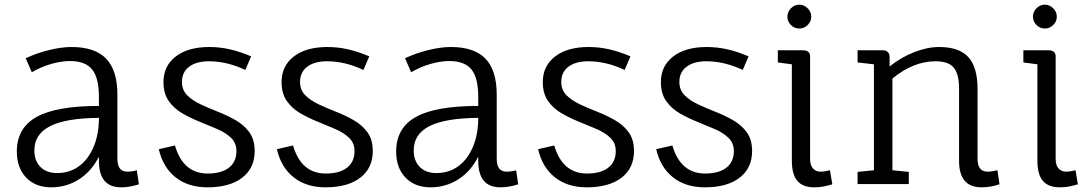

<svg xmlns="http://www.w3.org/2000/svg" viewBox="-20 -787 4671 821"><path d="M199 14Q132 14 92 -27.5Q52 -69 52 -139Q52 -240 136.5 -287Q221 -334 403 -334V-372Q403 -454 374 -490Q345 -526 279 -526Q242 -526 198.5 -513.5Q155 -501 116 -478L90 -538Q137 -560 190 -573Q243 -586 286 -586Q386 -586 434 -536Q482 -486 482 -382V-108Q482 -53 524 -53Q546 -53 565 -59L574 1Q535 14 498 14Q403 14 403 -99V-117Q371 -54 317.5 -20Q264 14 199 14ZM224 -47Q278 -47 318 -76.5Q358 -106 380.5 -159.5Q403 -213 403 -283Q263 -282 195 -248Q127 -214 127 -144Q127 -99 153 -73Q179 -47 224 -47Z M867 14Q785 14 731 -28.5Q677 -71 659 -149L728 -165Q763 -45 868 -45Q927 -45 959 -70Q991 -95 991 -141Q991 -175 968.5 -197Q946 -219 910.5 -234.5Q875 -250 835 -266Q795 -282 759.5 -302.5Q724 -323 701.5 -355Q679 -387 679 -436Q679 -505 731.5 -545.5Q784 -586 875 -586Q920 -586 963.5 -576Q1007 -566 1054 -546L1029 -488Q950 -525 874 -525Q819 -525 788.5 -501.5Q758 -478 758 -437Q758 -402 780.5 -379.5Q803 -357 838.5 -340.5Q874 -324 913.5 -308.5Q953 -293 988.5 -272.5Q1024 -252 1046.5 -221Q1069 -190 1069 -141Q1069 -68 1015.5 -27Q962 14 867 14Z M1372 14Q1290 14 1236 -28.5Q1182 -71 1164 -149L1233 -165Q1268 -45 1373 -45Q1432 -45 1464 -70Q1496 -95 1496 -141Q1496 -175 1473.5 -197Q1451 -219 1415.5 -234.5Q1380 -250 1340 -266Q1300 -282 1264.5 -302.5Q1229 -323 1206.5 -355Q1184 -387 1184 -436Q1184 -505 1236.5 -545.5Q1289 -586 1380 -586Q1425 -586 1468.5 -576Q1512 -566 1559 -546L1534 -488Q1455 -525 1379 -525Q1324 -525 1293.5 -501.5Q1263 -478 1263 -437Q1263 -402 1285.5 -379.5Q1308 -357 1343.5 -340.5Q1379 -324 1418.5 -308.5Q1458 -293 1493.5 -272.5Q1529 -252 1551.5 -221Q1574 -190 1574 -141Q1574 -68 1520.5 -27Q1467 14 1372 14Z M1821 14Q1754 14 1714 -27.5Q1674 -69 1674 -139Q1674 -240 1758.5 -287Q1843 -334 2025 -334V-372Q2025 -454 1996 -490Q1967 -526 1901 -526Q1864 -526 1820.5 -513.5Q1777 -501 1738 -478L1712 -538Q1759 -560 1812 -573Q1865 -586 1908 -586Q2008 -586 2056 -536Q2104 -486 2104 -382V-108Q2104 -53 2146 -53Q2168 -53 2187 -59L2196 1Q2157 14 2120 14Q2025 14 2025 -99V-117Q1993 -54 1939.5 -20Q1886 14 1821 14ZM1846 -47Q1900 -47 1940 -76.5Q1980 -106 2002.5 -159.5Q2025 -213 2025 -283Q1885 -282 1817 -248Q1749 -214 1749 -144Q1749 -99 1775 -73Q1801 -47 1846 -47Z M2489 14Q2407 14 2353 -28.5Q2299 -71 2281 -149L2350 -165Q2385 -45 2490 -45Q2549 -45 2581 -70Q2613 -95 2613 -141Q2613 -175 2590.5 -197Q2568 -219 2532.5 -234.5Q2497 -250 2457 -266Q2417 -282 2381.5 -302.5Q2346 -323 2323.5 -355Q2301 -387 2301 -436Q2301 -505 2353.5 -545.5Q2406 -586 2497 -586Q2542 -586 2585.5 -576Q2629 -566 2676 -546L2651 -488Q2572 -525 2496 -525Q2441 -525 2410.5 -501.5Q2380 -478 2380 -437Q2380 -402 2402.5 -379.5Q2425 -357 2460.5 -340.5Q2496 -324 2535.5 -308.5Q2575 -293 2610.5 -272.5Q2646 -252 2668.5 -221Q2691 -190 2691 -141Q2691 -68 2637.5 -27Q2584 14 2489 14Z M2994 14Q2912 14 2858 -28.5Q2804 -71 2786 -149L2855 -165Q2890 -45 2995 -45Q3054 -45 3086 -70Q3118 -95 3118 -141Q3118 -175 3095.5 -197Q3073 -219 3037.5 -234.5Q3002 -250 2962 -266Q2922 -282 2886.5 -302.5Q2851 -323 2828.5 -355Q2806 -387 2806 -436Q2806 -505 2858.5 -545.5Q2911 -586 3002 -586Q3047 -586 3090.5 -576Q3134 -566 3181 -546L3156 -488Q3077 -525 3001 -525Q2946 -525 2915.5 -501.5Q2885 -478 2885 -437Q2885 -402 2907.5 -379.5Q2930 -357 2965.5 -340.5Q3001 -324 3040.5 -308.5Q3080 -293 3115.5 -272.5Q3151 -252 3173.5 -221Q3196 -190 3196 -141Q3196 -68 3142.5 -27Q3089 14 2994 14Z M3462 14Q3413 14 3389.5 -13.5Q3366 -41 3366 -99V-512L3306 -520V-572H3414Q3446 -572 3444 -541V-108Q3444 -80 3456.5 -66.5Q3469 -53 3488 -53Q3502 -53 3512.5 -55.5Q3523 -58 3529 -59L3539 1Q3523 6 3504 10Q3485 14 3462 14ZM3398 -665Q3377 -665 3362 -680Q3347 -695 3347 -716Q3347 -736 3362 -751.5Q3377 -767 3398 -767Q3418 -767 3433.5 -751.5Q3449 -736 3449 -716Q3449 -695 3433.5 -680Q3418 -665 3398 -665Z M4177 14Q4081 14 4081 -99V-407Q4081 -471 4058 -498Q4035 -525 3981 -525Q3885 -525 3796 -451V-59L3866 -52V0H3647V-52L3717 -59V-512L3647 -520V-572H3753Q3784 -572 3784 -542V-503Q3833 -542 3889 -564Q3945 -586 3996 -586Q4081 -586 4120.5 -543Q4160 -500 4160 -407V-108Q4160 -53 4203 -53Q4221 -53 4245 -59L4254 1Q4216 14 4177 14Z M4512 14Q4463 14 4439.5 -13.5Q4416 -41 4416 -99V-512L4356 -520V-572H4464Q4496 -572 4494 -541V-108Q4494 -80 4506.5 -66.5Q4519 -53 4538 -53Q4552 -53 4562.5 -55.5Q4573 -58 4579 -59L4589 1Q4573 6 4554 10Q4535 14 4512 14ZM4448 -665Q4427 -665 4412 -680Q4397 -695 4397 -716Q4397 -736 4412 -751.5Q4427 -767 4448 -767Q4468 -767 4483.5 -751.5Q4499 -736 4499 -716Q4499 -695 4483.5 -680Q4468 -665 4448 -665Z"/></svg>

Font: Fauna One
Style: Regular
Weight: 400
Designer: Eduardo Rodriguez Tunni
Foundry: Eduardo Rodriguez Tunni
Version: Version 2.001; ttfautohint (v1.8.4.7-5d5b);gftools[0.9.23]